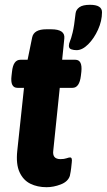

<svg xmlns="http://www.w3.org/2000/svg" viewBox="-20 -772 445 800"><path d="M174 8Q136 8 106.5 -6.5Q77 -21 61.5 -54.5Q46 -88 52 -144L80 -406H53Q22 -406 28 -456L30 -473Q35 -523 65 -523H95L114 -616Q121 -650 173 -650H193Q252 -650 248 -612L239 -523H294Q324 -523 319 -473L317 -456Q311 -406 282 -406H229L202 -145Q197 -109 232 -109Q247 -109 257 -112.5Q267 -116 272 -116Q282 -116 279 -95Q278 -85 276.5 -71.5Q275 -58 271 -39Q263 -15 233 -3.5Q203 8 174 8ZM299 -563Q287 -563 277 -566.5Q267 -570 267 -581Q267 -590 271.5 -600Q276 -610 282.5 -636Q289 -662 295 -717Q297 -732 311 -742Q325 -752 355 -752Q405 -752 405 -721Q405 -685 388.5 -648.5Q372 -612 347.5 -587.5Q323 -563 299 -563Z"/></svg>

Font: Asap Semi Condensed Semi Condensed Regular
Style: Bold Italic
Weight: 700
Width: 4
Italic angle: -6°
Designer: Pablo Cosgaya
Foundry: Omnibus-Type
Version: Version 3.001; ttfautohint (v1.8.4.7-5d5b)